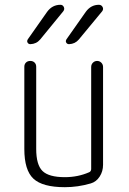

<svg xmlns="http://www.w3.org/2000/svg" viewBox="-20 -775 540 805"><path d="M252 9.8Q158.2 9.8 120.1 -25.9Q82 -61.5 82 -150.4V-495.1Q82 -505.9 88.9 -512.7Q95.7 -519.5 106.9 -519.5Q118.2 -519.5 125 -512.7Q131.8 -505.9 131.8 -495.1V-150.4Q131.8 -84 158.2 -58.1Q184.6 -32.2 252 -32.2Q306.6 -32.2 353.5 -52.7Q361.3 -55.7 362.3 -65.4V-494.1Q362.3 -504.9 369.6 -512.2Q377 -519.5 387.2 -519.5Q397.5 -519.5 404.8 -512.2Q412.1 -504.9 412.1 -494.1V-84Q412.1 -56.6 397.9 -34.7Q383.8 -12.7 360.4 -5.9Q306.6 9.8 252 9.8ZM339.8 -725.6Q361.3 -754.9 394.5 -754.9Q405.3 -754.9 410.2 -745.6Q415 -736.3 408.2 -727.5L310.5 -609.4Q294.9 -590.8 269.5 -589.8Q261.7 -589.8 257.8 -596.2Q253.9 -602.5 258.8 -610.4ZM233.4 -754.9Q243.2 -754.9 247.6 -745.6Q252 -736.3 245.1 -727.5L148.4 -609.4Q132.8 -590.8 107.4 -589.8Q99.6 -589.8 95.7 -596.2Q91.8 -602.5 96.7 -610.4L177.7 -725.6Q199.2 -754.9 233.4 -754.9Z"/></svg>

Font: Rounded-X Mgen+ 1mn light
Style: Regular
Weight: 200
Designer: [Source Han Sans]
Ryoko NISHIZUKA  (kana & ideographs); Paul D. Hunt (Latin, Greek & Cyrillic); Wenlong ZHANG  (bopomofo
Version: Version 1.059.20150602